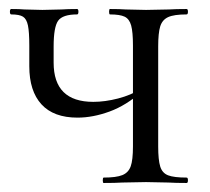

<svg xmlns="http://www.w3.org/2000/svg" viewBox="-20 -406 466 426"><path d="M224 -374Q222 -374 222 -380Q222 -386 224 -386Q246 -386 259 -385L304 -384L355 -385Q370 -386 394 -386Q397 -386 397 -380Q397 -374 394 -374Q366 -374 353 -368Q340 -362 335.5 -347.5Q331 -333 331 -303V-81Q331 -51 335.5 -36.5Q340 -22 353 -17Q366 -12 394 -12Q397 -12 397 -6Q397 0 394 0Q369 0 354 -1L304 -2L251 -1Q236 0 210 0Q208 0 208 -6Q208 -12 210 -12Q238 -12 251.5 -17.5Q265 -23 270 -37Q275 -51 275 -81V-305Q275 -335 271 -349.5Q267 -364 256.5 -369Q246 -374 224 -374ZM99 -267Q99 -180 187 -180Q213 -180 242 -187.5Q271 -195 293 -209L295 -203Q260 -172 223 -158.5Q186 -145 152 -145Q99 -145 72 -174.5Q45 -204 45 -259V-305Q45 -335 42 -349.5Q39 -364 31 -369Q23 -374 5 -374Q2 -374 2 -380Q2 -386 5 -386Q24 -386 34 -385L74 -384L117 -385Q130 -386 151 -386Q154 -386 154 -380Q154 -374 151 -374Q119 -374 109 -360Q99 -346 99 -303Z"/></svg>

Font: Cormorant
Style: Regular
Weight: 400
Designer: Christian Thalmann (Catharsis Fonts)
Foundry: Catharsis Fonts
Version: Version 4.000